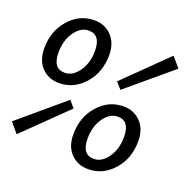

<svg xmlns="http://www.w3.org/2000/svg" viewBox="-153 -765 883 893"><g transform="rotate(20 288.0 -318.5)"><path d="M110 -318Q58 -318 24.5 -352.5Q-9 -387 -9 -447Q-9 -533 42.5 -591Q94 -649 167 -649Q219 -649 252.5 -614Q286 -579 286 -520Q286 -434 234.5 -376Q183 -318 110 -318ZM119 -372Q158 -372 187.5 -413.5Q217 -455 217 -516Q217 -595 158 -595Q119 -595 89.5 -553.5Q60 -512 60 -451Q60 -372 119 -372ZM7 -27 -34 -76 187 -263 215 -230ZM390 -386 362 -418 568 -620 610 -571ZM374 12Q322 12 288.5 -22.5Q255 -57 255 -117Q255 -203 306.5 -261Q358 -319 431 -319Q483 -319 516.5 -284Q550 -249 550 -190Q550 -104 498.5 -46Q447 12 374 12ZM383 -42Q422 -42 451.5 -83.5Q481 -125 481 -186Q481 -265 422 -265Q383 -265 353.5 -223.5Q324 -182 324 -121Q324 -42 383 -42Z"/></g></svg>

Font: TypoPRO Source Code Pro
Style: Italic
Weight: 500
Italic angle: -11°
Monospace: yes
Designer: Paul D. Hunt, Teo Tuominen
Foundry: Adobe Systems Incorporated
Version: Version 1.030;PS 1.0;hotconv 1.0.84;makeotf.lib2.5.63406